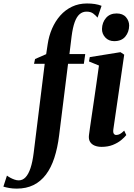

<svg xmlns="http://www.w3.org/2000/svg" viewBox="-154 -835 774 1106"><path d="M120.5 -579.5Q127.5 -628 146 -670.5Q164.5 -713 193.2 -745.5Q222 -778 260.8 -796.5Q299.5 -815 347 -815Q371.5 -815 392.5 -811.8Q413.5 -808.5 431 -801.5L408 -733.5Q397 -746.5 382.8 -757.2Q368.5 -768 344.5 -768Q321.5 -768 304.5 -753.2Q287.5 -738.5 276.2 -707.2Q265 -676 258.5 -626L246 -523.5H337L329 -467.5H238L186.5 -54.5Q177.5 17.5 159 74.2Q140.5 131 110.8 170.5Q81 210 39.2 230.8Q-2.5 251.5 -57.5 251.5Q-81 251.5 -100.5 248Q-120 244.5 -134.5 240L-114 176.5Q-107 182 -95.2 188.5Q-83.5 195 -70.5 199.5Q-57.5 204 -46.5 204Q-23.5 204 -6.8 186.2Q10 168.5 21.8 133.2Q33.5 98 40 45.5L103.5 -467.5H42L48 -495L112 -523ZM431 11Q409 11 391.2 3.8Q373.5 -3.5 364.5 -18.5Q355.5 -33.5 358.5 -57Q360 -69 364 -97.2Q368 -125.5 374 -165.8Q380 -206 387 -254Q394 -302 401.5 -354Q409 -406 416 -457.5L358.5 -481L363 -506L540 -534.5L561.5 -520L499 -90.5Q496.5 -72.5 501.5 -65Q506.5 -57.5 515.5 -57.5Q526.5 -57.5 536.8 -63Q547 -68.5 561.5 -82.5L573.5 -57Q563 -43.5 543.5 -27.5Q524 -11.5 495.8 -0.2Q467.5 11 431 11ZM504 -598Q472 -598 452.5 -619.2Q433 -640.5 433.5 -668.5Q434.5 -706 456.8 -731.8Q479 -757.5 517.5 -757.5Q553.5 -757.5 571.8 -736Q590 -714.5 590 -687.5Q589.5 -650.5 567.8 -624.2Q546 -598 504 -598Z"/></svg>

Font: Merriweather 96pt
Style: Bold Italic
Weight: 700
Italic angle: -7.8°
Version: Version 2.101